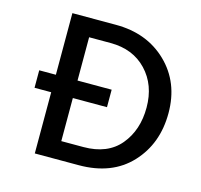

<svg xmlns="http://www.w3.org/2000/svg" viewBox="-99 -782 934 891"><g transform="rotate(15 368.0 -337.0)"><path d="M142 -674H351Q501 -674 597 -581Q693 -488 693 -341Q693 -194 602.5 -97Q512 0 353 0H142V-294H62V-378H142ZM246 -87H352Q468 -87 528 -159Q588 -231 588 -339.5Q588 -448 522.5 -517Q457 -586 349 -586H246V-378H410V-294H246Z"/></g></svg>

Font: Hind Medium
Style: Regular
Weight: 500
Designer: Manushi Parikh, Satya Rajpurohit
Foundry: Indian Type Foundry
Version: Version 1.201;PS 1.0;hotconv 1.0.78;makeotf.lib2.5.61930; tt